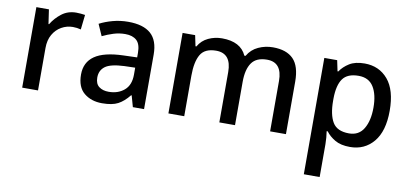

<svg xmlns="http://www.w3.org/2000/svg" viewBox="-72 -787 2693 1266"><g transform="rotate(10 1274.0 -154.5)"><path d="M349 -549Q363 -549 379.5 -547.5Q396 -546 408 -544L397 -445Q371 -452 343 -452Q303 -452 267.5 -432Q232 -412 210.5 -374.5Q189 -337 189 -284V0H83V-539H167L181 -443H185Q211 -486 252 -517.5Q293 -549 349 -549Z M697 -549Q798 -549 848.5 -504.5Q899 -460 899 -365V0H824L803 -75H799Q764 -31 725.5 -10.5Q687 10 619 10Q546 10 498 -29.5Q450 -69 450 -153Q450 -235 512 -278Q574 -321 703 -325L795 -328V-358Q795 -417 768 -441.5Q741 -466 692 -466Q651 -466 613 -454Q575 -442 540 -425L506 -502Q544 -522 593.5 -535.5Q643 -549 697 -549ZM722 -257Q630 -253 594.5 -226.5Q559 -200 559 -152Q559 -110 584 -91Q609 -72 649 -72Q711 -72 752.5 -107Q794 -142 794 -212V-259Z M1666 -549Q1757 -549 1803 -502Q1849 -455 1849 -351V0H1743V-337Q1743 -462 1642 -462Q1570 -462 1539 -417.5Q1508 -373 1508 -290V0H1403V-337Q1403 -462 1301 -462Q1225 -462 1196.5 -413Q1168 -364 1168 -272V0H1062V-539H1146L1161 -467H1167Q1191 -509 1234 -529Q1277 -549 1325 -549Q1450 -549 1489 -462H1497Q1523 -507 1569 -528Q1615 -549 1666 -549Z M2280 -549Q2377 -549 2436.5 -479Q2496 -409 2496 -270Q2496 -133 2436 -61.5Q2376 10 2279 10Q2217 10 2178.5 -12.5Q2140 -35 2117 -66H2110Q2113 -48 2115 -23.5Q2117 1 2117 20V240H2011V-539H2097L2112 -467H2117Q2140 -501 2178.5 -525Q2217 -549 2280 -549ZM2255 -462Q2180 -462 2149 -418.5Q2118 -375 2117 -287V-271Q2117 -178 2147 -127.5Q2177 -77 2257 -77Q2323 -77 2355 -131Q2387 -185 2387 -272Q2387 -360 2355 -411Q2323 -462 2255 -462Z"/></g></svg>

Font: Noto Sans Gurmukhi UI Medium
Style: Regular
Weight: 500
Designer: Jelle Bosma - Monotype Design Team
Foundry: Monotype Imaging Inc.
Version: Version 2.004; ttfautohint (v1.8.4.7-5d5b)